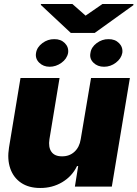

<svg xmlns="http://www.w3.org/2000/svg" viewBox="-20 -938 690 965"><path d="M385.7 -238.3 437.5 -545.9H632.8L542 0H356.4L373 -103.5H367.2Q342.3 -51.8 292.5 -22.2Q242.7 7.3 181.6 6.8Q124.5 6.8 85.9 -19.3Q47.4 -45.4 31.5 -91.6Q15.6 -137.7 25.4 -197.3L83 -545.9H279.3L228.5 -238.3Q222.2 -198.2 238.5 -175Q254.9 -151.9 292 -152.3Q328.6 -151.9 354 -175Q379.4 -198.2 385.7 -238.3ZM343.8 -918 410.2 -859.4 495.1 -918H650.4V-912.1L456.1 -772.5H335.9L185.5 -913.1V-918ZM161.1 -671.9Q165.5 -700.7 192.9 -721.2Q220.2 -741.7 252.9 -741.2Q285.6 -741.7 305.9 -721.2Q326.2 -700.7 322.3 -671.9Q316.4 -642.1 288.8 -622.3Q261.2 -602.5 229.5 -602.5Q197.8 -602.5 177 -623Q156.2 -643.6 161.1 -671.9ZM434.6 -671.9Q438.5 -700.7 465.8 -721.2Q493.2 -741.7 525.4 -741.2Q558.1 -741.7 578.4 -721.2Q598.6 -700.7 594.7 -671.9Q589.4 -643.6 562.5 -623Q535.6 -602.5 502.9 -602.5Q470.2 -602.5 449.5 -623Q428.7 -643.6 434.6 -671.9Z"/></svg>

Font: Inter Tight Black
Style: Italic
Weight: 900
Italic angle: -9.39999°
Designer: Rasmus Andersson
Foundry: rsms
Version: Version 3.004; ttfautohint (v1.8.4.7-5d5b)